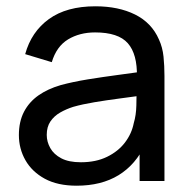

<svg xmlns="http://www.w3.org/2000/svg" viewBox="-20 -575 602 610"><path d="M223.5 15Q163 15 122.2 -7.2Q81.5 -29.5 60.8 -66Q40 -102.5 40 -146Q40 -188.5 56.2 -219.8Q72.5 -251 102 -271.8Q131.5 -292.5 172.5 -304.5Q211 -315 258.8 -322.8Q306.5 -330.5 355.5 -337Q404.5 -343.5 447 -349.5L415 -331Q416.5 -403 386.2 -437.5Q356 -472 282 -472Q233 -472 196.2 -449.8Q159.5 -427.5 144.5 -377.5L60 -403Q79.5 -474 135.5 -514.5Q191.5 -555 283 -555Q356.5 -555 409.2 -528.8Q462 -502.5 485 -449.5Q496.5 -424.5 499.5 -395.2Q502.5 -366 502.5 -334V0H423.5V-129.5L442 -117.5Q411.5 -52 356.8 -18.5Q302 15 223.5 15ZM237 -59.5Q285 -59.5 320.2 -76.8Q355.5 -94 377 -122.2Q398.5 -150.5 405 -184Q412.5 -209 413.2 -239.8Q414 -270.5 414 -287L445 -273.5Q401.5 -267.5 359.5 -262Q317.5 -256.5 280 -250.2Q242.5 -244 212.5 -235.5Q190.5 -228.5 171.2 -217.5Q152 -206.5 140.2 -189.2Q128.5 -172 128.5 -146.5Q128.5 -124.5 139.8 -104.5Q151 -84.5 174.8 -72Q198.5 -59.5 237 -59.5Z"/></svg>

Font: Manrope ExtraLight Medium
Style: Regular
Weight: 500
Version: Version 4.504